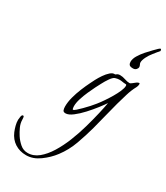

<svg xmlns="http://www.w3.org/2000/svg" viewBox="-414 -692 968 1118"><g transform="rotate(30 70.0 -132.5)"><path d="M-46 332Q-89 332 -122 311Q-155 290 -172 250Q-179 233 -184 214Q-189 195 -189 176Q-189 170 -186.5 155Q-184 140 -176 140Q-170 140 -169 149Q-168 158 -168 162Q-168 187 -157 211Q-146 235 -133 255Q-118 278 -96 297Q-74 316 -45 316Q-6 316 27 289Q60 262 87.5 217.5Q115 173 136.5 119Q158 65 173.5 10Q189 -45 200 -92.5Q211 -140 216 -170Q205 -153 182.5 -124Q160 -95 132.5 -65Q105 -35 78 -14.5Q51 6 31 6Q16 6 12.5 -4.5Q9 -15 9 -28Q9 -58 18 -91.5Q27 -125 40.5 -158Q54 -191 67 -217Q72 -228 82.5 -248Q93 -268 107 -288.5Q121 -309 137 -323Q153 -337 168 -335L172 -337Q177 -342 183 -344Q189 -346 196 -346Q214 -346 232 -339.5Q250 -333 266 -333Q271 -333 280 -340.5Q289 -348 298.5 -355Q308 -362 315 -362Q319 -362 319 -356Q319 -344 313 -333Q296 -302 285 -265Q274 -228 264 -193Q251 -146 239.5 -98Q228 -50 215 -2Q199 57 177 118Q155 179 117 229Q87 269 43.5 300.5Q0 332 -46 332ZM59 -34Q64 -34 76 -44.5Q88 -55 104 -71Q120 -87 135.5 -104Q151 -121 161 -134Q174 -150 190.5 -174Q207 -198 222 -223.5Q237 -249 246.5 -271.5Q256 -294 256 -307Q256 -314 254 -315.5Q252 -317 248 -317Q238 -317 227.5 -319Q217 -321 206 -321Q193 -321 178 -316Q166 -312 151 -290.5Q136 -269 124 -245.5Q112 -222 106 -211Q96 -191 83.5 -163Q71 -135 62 -106.5Q53 -78 53 -55Q53 -53 54 -43.5Q55 -34 59 -34ZM240 -417Q221 -417 215 -424.5Q209 -432 209 -444Q209 -464 222.5 -486.5Q236 -509 254.5 -530Q273 -551 288 -566Q292 -569 301.5 -579.5Q311 -590 321 -597Q327 -597 328 -592.5Q329 -588 329 -585Q320 -575 313.5 -566.5Q307 -558 298 -547Q283 -529 272 -507Q261 -485 261 -470Q261 -463 265 -456Q269 -449 269 -441Q269 -434 261.5 -425.5Q254 -417 240 -417Z"/></g></svg>

Font: Moon Dance
Style: Regular
Weight: 400
Designer: Robert E. Leuschke
Foundry: Robert E. Leuschke
Version: Version 1.010; ttfautohint (v1.8.3)